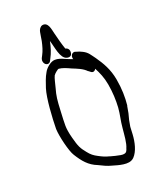

<svg xmlns="http://www.w3.org/2000/svg" viewBox="-229 -974 942 1107"><g transform="rotate(-30 242.5 -420.5)"><path d="M371 -508C377 -508 384 -512 388 -518C399 -484 408 -448 408 -402C408 -348 401 -300 391 -258C381 -218 365 -186 354 -144C342 -102 332 -56 313 -29V-28C305 -15 301 -9 288 -9C282 -9 275 -10 267 -13C247 -20 228 -29 209 -38H208V-39C186 -48 169 -60 150 -75C130 -90 117 -104 104 -129C84 -165 79 -180 74 -241C71 -275 72 -301 75 -319C78 -338 85 -369 94 -408C108 -471 115 -495 135 -536C145 -557 157 -589 168 -603H169C172 -608 200 -625 206 -623C228 -617 250 -602 270 -588C300 -569 328 -553 346 -526H347L356 -516C360 -511 365 -508 371 -508ZM264 -655C250 -665 230 -677 211 -679C185 -683 148 -659 135 -641C117 -621 99 -587 86 -563C59 -511 32 -397 19 -329V-328C13 -285 19 -182 33 -150C54 -98 76 -58 124 -29C147 -12 167 3 192 14L223 29C241 37 266 47 288 47C300 47 311 44 321 37C354 13 375 -36 386 -83L396 -127C404 -152 414 -176 426 -200C431 -213 436 -227 441 -241H442C456 -290 464 -341 464 -402C464 -471 444 -521 422 -569C406 -600 402 -618 375 -638C363 -647 353 -653 345 -656L334 -662C313 -666 303 -646 306 -629C292 -638 277 -646 264 -655ZM169 -678C176 -678 181 -682 185 -687L194 -699C213 -723 229 -753 242 -787C248 -745 242 -670 279 -654C291 -649 307 -648 313 -668C320 -690 307 -701 297 -705C292 -734 288 -780 286 -813C284 -840 287 -888 250 -888C235 -887 224 -874 219 -861C213 -846 207 -826 201 -810C190 -783 178 -758 162 -738L152 -725C149 -720 146 -714 146 -706C146 -690 156 -678 169 -678Z"/></g></svg>

Font: Stray Cat
Style: BdCn
Weight: 700
Version: Version 1.0